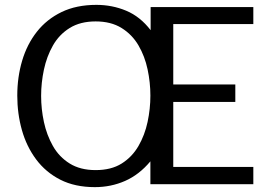

<svg xmlns="http://www.w3.org/2000/svg" viewBox="-20 -757 1088 789"><path d="M598 -94Q552 -39 494 -13.5Q436 12 370 12Q288 12 228 -18.5Q168 -49 128.5 -102Q89 -155 70 -222.5Q51 -290 51 -364Q51 -440 71 -507.5Q91 -575 131.5 -626.5Q172 -678 233 -707.5Q294 -737 376 -737Q441 -737 498.5 -713Q556 -689 599 -633V-728H1021V-658H692V-410H947V-338H692V-71H1021V0H598ZM373 -58Q437 -58 480 -85Q523 -112 549 -157Q575 -202 586.5 -256Q598 -310 598 -364Q598 -418 586.5 -472Q575 -526 549 -570.5Q523 -615 479.5 -642Q436 -669 373 -669Q310 -669 266.5 -642Q223 -615 197.5 -570Q172 -525 160.5 -471Q149 -417 149 -363Q149 -309 160.5 -255.5Q172 -202 197.5 -157Q223 -112 266.5 -85Q310 -58 373 -58Z"/></svg>

Font: Rosario Light
Style: Regular
Weight: 300
Designer: Hector Gatti
Foundry: Omnibus Type
Version: Version 1.101; ttfautohint (v1.8.1.43-b0c9)